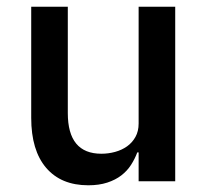

<svg xmlns="http://www.w3.org/2000/svg" viewBox="-20 -540 620 572"><path d="M393 -86H389Q382 -67 370.5 -49Q359 -31 341.5 -17.5Q324 -4 299.5 4Q275 12 243 12Q162 12 117.5 -40Q73 -92 73 -189V-520H182V-203Q182 -82 282 -82Q303 -82 323 -87.5Q343 -93 358.5 -104Q374 -115 383.5 -132Q393 -149 393 -172V-520H502V0H393Z"/></svg>

Font: IBM Plex Sans Thai Looped Medium
Style: Regular
Weight: 500
Designer: Mike Abbink, Paul van der Laan, Pieter van Rosmalen, Ben Mitchell, Mark Frömberg
Foundry: Bold Monday
Version: Version 1.1